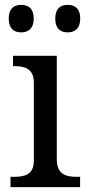

<svg xmlns="http://www.w3.org/2000/svg" viewBox="-20 -764 360 784"><path d="M36.1 -42H22.9V0H307.1V-42H293.9C249.5 -42 211.9 -51.3 211.9 -113.8V-536.1H33.2V-494.1H36.1C80.6 -494.1 118.2 -484.4 118.2 -425.8V-108.9C118.2 -50.3 81.5 -42 36.1 -42ZM15.6 -688C15.6 -647 37.1 -631.8 66.4 -631.8C95.7 -631.8 117.7 -647.5 117.7 -688C117.7 -729 96.2 -744.1 66.4 -744.1C37.6 -744.1 15.6 -729.5 15.6 -688ZM205.6 -688C205.6 -647 227.1 -631.8 256.3 -631.8C285.6 -631.8 307.6 -647.5 307.6 -688C307.6 -729 286.1 -744.1 256.3 -744.1C227.5 -744.1 205.6 -729.5 205.6 -688Z"/></svg>

Font: The Erased English
Style: Regular
Weight: 400
Designer: Monotype Design team + ligartures altered by 180 Amsterdam
Foundry: Monotype Imaging Inc.
Version: Version 1.030;Glyphs 3.1.2 (3151)